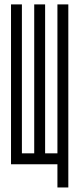

<svg xmlns="http://www.w3.org/2000/svg" viewBox="-20 -734 354 858"><path d="M236.6 -48.7V-714.3H285.3Q285.3 -714.3 285.3 103.7H236.6V0H29.2V-714.3H77.9V-48.7H132.9V-714.3H181.6V-48.7Z"/></svg>

Font: Marapfhont
Style: Book
Weight: 400
Version: Version 0.15